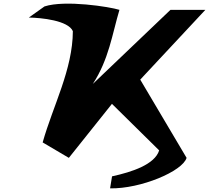

<svg xmlns="http://www.w3.org/2000/svg" viewBox="-20 -860 1139 1046"><path d="M376.9 -690.4C375.9 -480.7 269.4 -285.9 212.4 -84.1L355.1 0L589.9 -294.2L847.1 -40.7C823.4 36 699.2 77 590.4 100.7L579.7 166.2C746.8 169.1 974.2 73.3 996.5 0L744 -426.2L1098.8 -806.4H908.7L485.7 -402.7C573.4 -537.3 590.7 -671.9 630.7 -806.4C577.2 -823.1 334.7 -861.3 222.4 -825L137.1 -764.4C205.8 -763.3 351.3 -748.5 376.9 -690.4Z"/></svg>

Font: Hussar
Style: BdSuprExtOblOne
Weight: 700
Foundry: Cannot Into Space Fonts
Version: Version 2.00